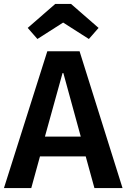

<svg xmlns="http://www.w3.org/2000/svg" viewBox="-25 -950 639 970"><path d="M408 -160H177L133 0H-5L214 -691H377L594 0H452ZM202 -260H383L295 -581H291ZM164 -753 115 -809 254 -930H334L473 -809L424 -753L294 -836Z"/></svg>

Font: Qnwhxotralxmqkhsjrfbfhwcoqn
Style: Regular
Weight: 500
Designer: Carrois Corporate & Edenspiekermann
Foundry: Carrois Corporate GbR & Edenspiekermann AG
Version: Version 2.001